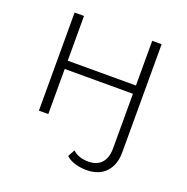

<svg xmlns="http://www.w3.org/2000/svg" viewBox="-128 -642 935 960"><g transform="rotate(20 339.0 -162.0)"><path d="M432 198Q399 198 370 189Q341 180 323 163L343 126Q375 155 426 155Q472 155 496.5 128Q521 101 521 50V-240H158V0H108V-522H158V-284H521V-522H571V54Q571 120 534.5 159Q498 198 432 198Z"/></g></svg>

Font: Hilab Light
Style: Regular
Weight: 300
Designer: Cristianderson Lima
Foundry: Cristianderson
Version: Version 1.0